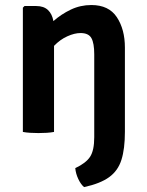

<svg xmlns="http://www.w3.org/2000/svg" viewBox="-20 -525 584 764"><path d="M477 -0.5Q477 67.5 463.2 111Q449.5 154.5 414.2 180Q379 205.5 314.5 219.5Q301.5 208.5 291.5 187.2Q281.5 166 279.5 144Q322 124 338.5 98.8Q355 73.5 355 21V-309Q355 -353 343.8 -373.2Q332.5 -393.5 300.5 -393.5Q276.5 -393.5 247.8 -380.5Q219 -367.5 195 -342.5V0Q182 2.5 165.8 3.5Q149.5 4.5 133 4.5Q117 4.5 100.5 3.5Q84 2.5 71 0V-494.5L77.5 -501H124.5Q154 -501 170.8 -485.2Q187.5 -469.5 192.5 -441Q223.5 -468.5 261.8 -486.8Q300 -505 343.5 -505Q413 -505 445 -456.5Q477 -408 477 -335.5Z"/></svg>

Font: Signika Negative SemiBold
Style: Regular
Weight: 600
Designer: Anna Giedryś
Foundry: Anna Giedryś
Version: Version 2.000; ttfautohint (v1.8.3) -l 8 -r 50 -G 200 -x 9 -